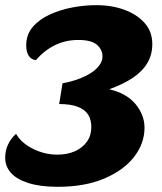

<svg xmlns="http://www.w3.org/2000/svg" viewBox="-23 -700 624 740"><path d="M200 20Q132 20 86.5 5.5Q41 -9 19 -34Q-3 -59 -3 -92Q-3 -120 8.5 -144Q20 -168 39 -184Q59 -149 104 -126.5Q149 -104 198 -104Q236 -104 265.5 -117Q295 -130 312 -154Q329 -178 329 -210Q329 -239 316.5 -258.5Q304 -278 276.5 -288.5Q249 -299 205 -299L218 -379Q251 -385 279.5 -395.5Q308 -406 328.5 -419.5Q349 -433 360.5 -449Q372 -465 372 -482Q372 -509 350.5 -527.5Q329 -546 279 -546Q230 -546 189 -526Q148 -506 115 -468Q96 -471 87 -486Q78 -501 78 -525Q78 -567 103.5 -596.5Q129 -626 170 -644.5Q211 -663 257 -671.5Q303 -680 343 -680Q403 -681 453 -663.5Q503 -646 533.5 -612.5Q564 -579 564 -530Q564 -489 544.5 -456.5Q525 -424 488 -399.5Q451 -375 398 -356Q466 -340 500 -298Q534 -256 534 -208Q534 -147 493.5 -95Q453 -43 378 -11.5Q303 20 200 20Z"/></svg>

Font: Sansita Swashed Light Black
Style: Regular
Weight: 900
Version: Version 1.003